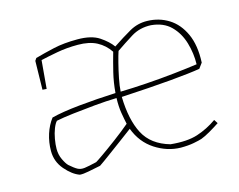

<svg xmlns="http://www.w3.org/2000/svg" viewBox="-73 -565 845 678"><g transform="rotate(-15 350.0 -226.0)"><path d="M142 6Q116 -3 90.5 -32.5Q65 -62 65 -101Q65 -133 74.5 -162.5Q84 -192 101 -214Q139 -224 203.5 -230.5Q268 -237 338 -240Q341 -278 349.5 -313Q358 -348 368 -383Q350 -410 322.5 -424.5Q295 -439 253 -439Q213 -439 177.5 -432.5Q142 -426 116 -420L108 -328L107 -317L92 -318L94 -423L100 -432Q132 -441 169.5 -449.5Q207 -458 257 -458Q308 -458 336.5 -439Q365 -420 380 -399Q416 -423 446.5 -440.5Q477 -458 512 -457Q555 -456 589.5 -434.5Q624 -413 643.5 -370.5Q663 -328 660 -265L646 -246Q611 -240 538.5 -233.5Q466 -227 356 -221Q358 -137 385 -85.5Q412 -34 479 -15Q539 -9 577.5 -21.5Q616 -34 650 -58L659 -44Q644 -34 623.5 -22Q603 -10 589 -5Q580 -2 559.5 2Q539 6 511 6Q462 5 418 -23.5Q374 -52 354 -105Q333 -89 307 -70Q281 -51 257.5 -33.5Q234 -16 219 -6Q194 -1 174 3Q154 7 142 6ZM357 -240Q400 -241 452.5 -244.5Q505 -248 555.5 -253.5Q606 -259 641 -264Q642 -304 630.5 -343Q619 -382 592.5 -408.5Q566 -435 521 -439Q480 -441 448 -421Q416 -401 387 -381Q382 -366 375.5 -340.5Q369 -315 363.5 -287.5Q358 -260 357 -240ZM209 -22Q213 -24 236 -40Q259 -56 290.5 -79.5Q322 -103 348 -125Q344 -143 340 -167Q336 -191 337 -222Q299 -221 256 -217Q213 -213 175 -208.5Q137 -204 113 -199Q106 -192 99.5 -175.5Q93 -159 89.5 -139Q86 -119 86 -103Q86 -82 94.5 -64Q103 -46 111 -38Q128 -23 139 -17Q150 -11 165 -13Q180 -15 209 -22Z"/></g></svg>

Font: Labrada Thin
Style: Regular
Weight: 100
Designer: Mercedes Jáuregui
Foundry: Omnibus-Type Team
Version: Version 1.000; ttfautohint (v1.8.4.7-5d5b)